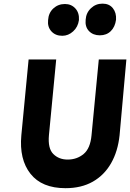

<svg xmlns="http://www.w3.org/2000/svg" viewBox="-20 -992 700 1030"><path d="M331.5 17.5Q204.5 17.5 143.5 -59.8Q82.5 -137 94.5 -266.5L133.5 -673H281.5L242.5 -266.5Q236 -195.5 266 -165.8Q296 -136 343 -136Q392.5 -136 428.5 -165.8Q464.5 -195.5 471 -266.5L510 -673H658L621.5 -266.5Q612.5 -180.5 576 -116.5Q539.5 -52.5 478 -17.5Q416.5 17.5 331.5 17.5ZM314 -800Q277.5 -800 255.8 -823.8Q234 -847.5 238 -884.5Q240.5 -923 266.2 -946.8Q292 -970.5 328.5 -970.5Q362.5 -970.5 384.2 -946.8Q406 -923 403.5 -884.5Q398.5 -847.5 372.5 -823.8Q346.5 -800 314 -800ZM515.5 -802.5Q479.5 -802.5 457.5 -825.2Q435.5 -848 439.5 -886.5Q442 -923.5 468 -948Q494 -972.5 530 -972.5Q566 -972.5 585.5 -948Q605 -923.5 602.5 -886.5Q597.5 -848 574.5 -825.2Q551.5 -802.5 515.5 -802.5Z"/></svg>

Font: Karla ExtraBold
Style: Italic
Weight: 800
Italic angle: -8°
Designer: Jonathan Pinhorn
Version: Version 2.004;gftools[0.9.33]